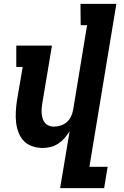

<svg xmlns="http://www.w3.org/2000/svg" viewBox="-20 -755 640 990"><path d="M290 215 339 -78Q327 -59 312.5 -42.5Q298 -26 279.5 -14Q261 -2 240.5 3Q220 8 200 8Q172 8 146 -1Q120 -10 102.5 -28.5Q85 -47 75.5 -72Q66 -97 63 -123.5Q60 -150 61.5 -178Q63 -206 67 -234L97 -410H64V-520H248L197 -216Q195 -203 194.5 -190Q194 -177 195.5 -164.5Q197 -152 201 -140.5Q205 -129 213 -120Q221 -111 233 -106.5Q245 -102 258 -102Q275 -102 292.5 -107.5Q310 -113 324 -125Q338 -137 346 -154Q354 -171 357 -188L429 -625H396L395 -735H580L441 105H535L517 215Z"/></svg>

Font: Iosevka HT Extrabold Extended
Style: Italic
Weight: 800
Width: 7
Italic angle: -9°
Monospace: yes
Designer: Belleve Invis
Foundry: Belleve Invis
Version: Version 32.3.0; ttfautohint (v1.8.4)